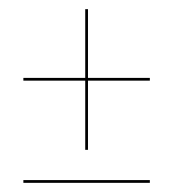

<svg xmlns="http://www.w3.org/2000/svg" viewBox="-20 -529 378 419"><path d="M31 -359H166V-509H172V-359H307V-353H172V-202H166V-353H31ZM307 -136V-130H31V-136Z"/></svg>

Font: Moniqa SemBd Narrow Display
Style: Regular
Weight: 600
Width: 4
Designer: Rajesh Rajput
Foundry: Rajesh Rajput
Version: Version 1.000